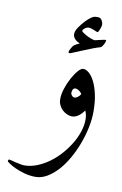

<svg xmlns="http://www.w3.org/2000/svg" viewBox="-114 -469 471 740"><g transform="rotate(10 121.5 -99.0)"><path d="M254.9 -61Q254.9 -31.2 248 1.7Q241.2 34.7 229.2 66.4Q217.3 98.1 200.9 127Q184.6 155.8 164.8 177.5Q145 199.2 123 212.2Q101.1 225.1 78.1 225.1Q55.2 225.1 34.4 219.2Q13.7 213.4 -2.2 206.1Q-18.1 198.7 -27.6 192.1Q-37.1 185.5 -37.1 184.1Q-37.1 181.6 -35.9 179.2Q-34.7 176.8 -33.2 176.8Q-31.7 176.8 -24.4 178.7Q-17.1 180.7 -7.6 182.9Q2 185.1 11.7 187Q21.5 189 27.8 189Q52.2 189 76.7 179.4Q101.1 169.9 123.5 153.8Q146 137.7 165.3 116.2Q184.6 94.7 199 71Q213.4 47.4 221.7 22.5Q230 -2.4 230 -24.9Q230 -37.1 228 -45.2Q226.1 -53.2 223.1 -60.1Q219.2 -55.2 214.4 -49.6Q209.5 -43.9 203.6 -39.3Q197.8 -34.7 190.7 -31.7Q183.6 -28.8 175.8 -28.8Q166.5 -28.8 156.5 -33.2Q146.5 -37.6 138.4 -45.2Q130.4 -52.7 125.2 -63.5Q120.1 -74.2 120.1 -86.9Q120.1 -106 127.4 -128.4Q134.8 -150.9 145.5 -170.7Q156.2 -190.4 167.7 -203.6Q179.2 -216.8 188 -216.8Q198.7 -216.8 210.4 -206.8Q222.2 -196.8 232.2 -177Q242.2 -157.2 248.5 -128.2Q254.9 -99.1 254.9 -61ZM196.8 -120.1Q191.4 -128.4 184.1 -132.8Q176.8 -137.2 171.9 -137.2Q164.6 -137.2 161.4 -131.3Q158.2 -125.5 158.2 -117.2Q158.2 -113.3 162.6 -107.7Q167 -102.1 173.8 -102.1Q179.2 -102.1 186.5 -107.7Q193.8 -113.3 196.8 -120.1ZM255.4 -339.8Q255.4 -338.4 254.2 -334Q252.9 -329.6 250.5 -325Q248 -320.3 244.9 -315.9Q241.7 -311.5 237.3 -310.1Q230.5 -308.6 212.6 -302Q194.8 -295.4 175.3 -287.1Q151.4 -277.8 139.9 -272.5Q128.4 -267.1 124.5 -267.1Q123 -267.1 121.6 -268.3Q120.1 -269.5 120.1 -271Q120.1 -272.9 121.6 -276.6Q123 -280.3 125.2 -284.2Q127.4 -288.1 129.6 -291.7Q131.8 -295.4 133.3 -296.9Q134.3 -298.3 137.5 -300.5Q140.6 -302.7 144.3 -304.7Q147.9 -306.6 151.4 -308.3Q154.8 -310.1 157.2 -311Q153.3 -312.5 148.4 -315.2Q143.6 -317.9 139.4 -321.8Q135.3 -325.7 132.3 -330.8Q129.4 -335.9 129.4 -342.8Q129.4 -355 139.9 -370.4Q150.4 -385.7 162.1 -397.9Q171.9 -407.7 178.5 -412.8Q185.1 -418 190.2 -420.2Q195.3 -422.4 199.7 -422.6Q204.1 -422.9 209.5 -422.9Q219.2 -422.9 224.4 -413.8Q229.5 -404.8 229.5 -396Q229.5 -393.1 228 -388.2Q226.6 -383.3 224.6 -378.2Q222.7 -373 220.5 -369.4Q218.3 -365.7 217.3 -365.7Q215.3 -365.7 211.4 -367.4Q207.5 -369.1 202.4 -371.3Q197.3 -373.5 191.9 -375.2Q186.5 -377 182.1 -377Q173.3 -377 165.8 -371.1Q158.2 -365.2 158.2 -359.9Q158.2 -358.4 163.8 -354.2Q169.4 -350.1 177.5 -345.7Q185.5 -341.3 194.8 -337.6Q204.1 -334 211.4 -333Q217.3 -334.5 223.9 -335.9Q230.5 -337.4 236.3 -338.9Q242.2 -340.3 246.6 -341.1Q251 -341.8 252.4 -341.8Q255.4 -341.8 255.4 -339.8Z"/></g></svg>

Font: Scheherazade Urdu
Style: Regular
Weight: 400
Designer: SIL International
Foundry: SIL International
Version: Version 1.005 (build 117/117)